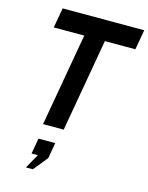

<svg xmlns="http://www.w3.org/2000/svg" viewBox="-141 -786 888 1150"><g transform="rotate(15 303.5 -211.5)"><path d="M268 -576H79L101 -700H607L585 -576H396L295 0H167ZM135 277 185 188H146L163 91H267L250 188L178 277Z"/></g></svg>

Font: Cabin
Style: Bold Italic
Weight: 700
Italic angle: -7°
Designer: Pablo Impallari
Foundry: Pablo Impallari. http://www.impallari.com Igino Marini. http://www.ikern.com
Version: Version 2.200